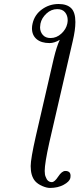

<svg xmlns="http://www.w3.org/2000/svg" viewBox="-20 -718 393 950"><path d="M313 -601.1Q314.9 -610.8 314.9 -618.2Q314.9 -641.1 302 -657Q289.1 -672.9 263.2 -672.9Q233.4 -672.9 209.7 -650.9Q186 -628.9 180.2 -601.1Q178.2 -588.9 178.2 -583Q178.2 -561 191.7 -545.4Q205.1 -529.8 230 -529.8Q259.8 -529.8 283.4 -551.5Q307.1 -573.2 313 -601.1ZM141.1 -601.1Q150.9 -645 187.5 -671.6Q224.1 -698.2 270 -698.2Q311 -698.2 332 -677.7Q353 -657.2 353 -608.9Q353 -569.8 339.8 -514.2L224.1 -13.2Q201.2 89.8 201.2 127.9Q201.2 147 206.1 157.2Q214.8 183.1 236.8 183.1Q250 183.1 268.1 155.5Q286.1 127.9 303.2 127.9Q329.1 127.9 329.1 151.9Q329.1 158.7 328.1 163.1Q323.2 181.2 294.7 196.5Q266.1 211.9 227.1 211.9Q210.9 211.9 189 202.4Q167 192.9 153.8 178.2Q131.8 152.3 131.8 104Q131.8 67.9 157.2 -43.9L246.1 -429.2Q260.3 -488.3 275.9 -521Q249 -504.9 225.1 -504.9Q184.1 -504.9 161.1 -524.4Q138.2 -543.9 138.2 -578.1Q138.2 -588.9 141.1 -601.1Z"/></svg>

Font: Linux Libertine
Style: Italic
Weight: 400
Italic angle: -12°
Designer: Philipp H. Poll
Foundry: Philipp H. Poll
Version: Version 5.1.6 ; ttfautohint (v0.9)